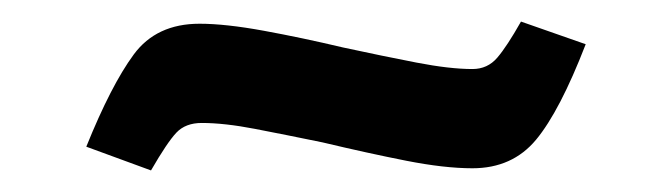

<svg xmlns="http://www.w3.org/2000/svg" viewBox="-20 -389 622 178"><path d="M120 -231 60 -253Q83 -310 104 -338.5Q125 -367 165 -367Q189 -367 224.5 -360.5Q260 -354 298 -345Q335 -337 366 -331Q397 -325 418 -325Q432 -325 441 -335.5Q450 -346 463 -369L523 -348Q499 -286 477 -259.5Q455 -233 418 -233Q392 -233 356.5 -240Q321 -247 279 -257Q245 -264 216.5 -269.5Q188 -275 167 -275Q152 -275 143.5 -266Q135 -257 120 -231Z"/></svg>

Font: Literata 12pt SemiBold
Style: Regular
Weight: 600
Designer: Latin by Veronika Burian and Jose Scaglione. Greek by Irene Vlachou. Cyrillic by Vera Evstafieva.
Foundry: TypeTogether
Version: Version 3.002